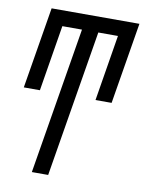

<svg xmlns="http://www.w3.org/2000/svg" viewBox="-83 -581 666 857"><g transform="rotate(10 250.0 -152.5)"><path d="M121 215 231 -450H142L93 -151H20L81 -520H479L418 -151H345L394 -450H305L195 215Z"/></g></svg>

Font: Iosevka
Style: Italic
Weight: 400
Italic angle: -9°
Monospace: yes
Designer: Belleve Invis
Foundry: Belleve Invis
Version: Version 32.5.0; ttfautohint (v1.8.4)